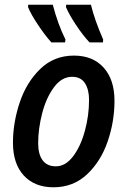

<svg xmlns="http://www.w3.org/2000/svg" viewBox="-20 -786 540 815"><path d="M35 -180Q35 -265 63.5 -350.5Q92 -436 150.5 -493Q209 -550 294 -550Q374 -550 420 -499Q466 -448 466 -358Q466 -270 437 -185.5Q408 -101 349.5 -46Q291 9 207 9Q127 9 81 -41Q35 -91 35 -180ZM358 -362Q358 -406 340.5 -433Q323 -460 286 -460Q242 -460 209 -415.5Q176 -371 159 -305Q142 -239 142 -178Q142 -131 161 -105.5Q180 -80 217 -80Q258 -80 290 -122Q322 -164 340 -229.5Q358 -295 358 -362ZM99 -756 100 -766H204Q226 -682 258 -618L256 -606H198Q171 -636 141 -681Q111 -726 99 -756ZM260 -756 261 -766H366Q381 -703 418 -618L417 -606H360Q331 -637 302 -681Q273 -725 260 -756Z"/></svg>

Font: Noto Sans UI NarrowMedium
Style: Italic
Weight: 500
Width: 4
Italic angle: -12°
Designer: Monotype Design Team
Foundry: Monotype Imaging Inc.
Version: Version 1.001